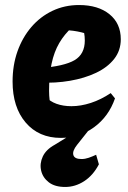

<svg xmlns="http://www.w3.org/2000/svg" viewBox="-20 -535 510 763"><path d="M222 13Q134 13 82 -48Q30 -109 30 -211Q30 -276 49.5 -331Q69 -386 104.5 -427.5Q140 -469 188.5 -492Q237 -515 294 -515Q370 -515 415 -478.5Q460 -442 460 -379Q460 -334 433.5 -300.5Q407 -267 361.5 -245.5Q316 -224 258 -214Q200 -204 138 -207V-264Q236 -272 276.5 -296Q317 -320 317 -374Q317 -406 306 -433L349 -392Q319 -404 287.5 -410Q256 -416 223 -415L266 -426Q236 -399 215.5 -364Q195 -329 185 -282Q175 -235 175 -174Q175 -155 177.5 -134.5Q180 -114 186 -94L162 -151Q178 -132 204.5 -122.5Q231 -113 264 -113Q301 -113 341 -126Q381 -139 420 -165L437 -144Q412 -72 354 -29.5Q296 13 222 13ZM239 208Q198 208 174 189.5Q150 171 143.5 143Q137 115 150 87Q163 59 198 40L307 -27H340L286 41Q267 65 271.5 81Q276 97 304 97Q318 97 332.5 92Q347 87 362 80L373 118Q350 162 314.5 185Q279 208 239 208Z"/></svg>

Font: Piazzolla Thin Black
Style: Italic
Weight: 900
Italic angle: -11.3°
Version: Version 2.005